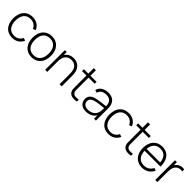

<svg xmlns="http://www.w3.org/2000/svg" viewBox="396 -2291 3877 3877"><g transform="rotate(45 2334.5 -352.0)"><path d="M533.3 -430.2C501 -521.9 411.5 -578.1 303.1 -578.1C135.4 -578.1 44.8 -460.4 41.7 -281.2C44.8 -106.3 133.3 15.6 303.1 15.6C409.4 15.6 489.6 -34.4 533.3 -130.2L474 -151C442.7 -80.2 382.3 -42.7 303.1 -42.7C172.9 -42.7 107.3 -137.5 106.3 -281.2C107.3 -421.9 169.8 -519.8 303.1 -519.8C381.2 -519.8 446.9 -479.2 475 -409.4Z M856.2 15.6C1022.9 15.6 1118.8 -104.2 1118.8 -282.3C1118.8 -456.3 1025 -578.1 856.2 -578.1C692.7 -578.1 594.8 -459.4 594.8 -282.3C594.8 -107.3 689.6 15.6 856.2 15.6ZM1054.2 -282.3C1054.2 -140.6 989.6 -42.7 856.2 -42.7C726 -42.7 659.4 -137.5 659.4 -282.3C659.4 -421.9 721.9 -519.8 856.2 -519.8C988.5 -519.8 1054.2 -426 1054.2 -282.3Z M1612.5 -535.4C1567.7 -568.8 1512.5 -579.2 1460.4 -575C1410.4 -572.9 1358.3 -554.2 1320.8 -517.7C1308.3 -505.2 1297.9 -491.7 1288.5 -478.1V-562.5H1234.4V0H1293.8V-286.5C1293.8 -317.7 1294.8 -346.9 1301 -375C1308.3 -414.6 1326 -452.1 1355.2 -477.1C1382.3 -503.1 1419.8 -515.6 1459.4 -517.7C1501 -519.8 1540.6 -510.4 1572.9 -488.5C1636.5 -442.7 1645.8 -366.7 1645.8 -272.9V0H1706.2V-274C1708.3 -377.1 1693.8 -476 1612.5 -535.4Z M1965.6 -508.3H2140.6V-562.5H1965.6V-718.8H1905.2V-562.5H1779.2V-508.3H1905.2V-194.8C1905.2 -142.7 1903.1 -104.2 1922.9 -65.6C1943.8 -22.9 1981.3 -2.1 2030.2 5.2C2064.6 9.4 2105.2 8.3 2140.6 0V-54.2C2111.5 -49 2077.1 -46.9 2046.9 -50C2016.7 -53.1 1988.5 -68.8 1977.1 -95.8C1962.5 -120.8 1965.6 -149 1965.6 -196.9Z M2684.4 0V-349C2684.4 -380.2 2682.3 -407.3 2674 -435.4C2649 -526 2578.1 -578.1 2471.9 -578.1C2351 -578.1 2263.5 -527.1 2238.5 -427.1L2297.9 -408.3C2319.8 -489.6 2383.3 -519.8 2468.8 -519.8C2568.8 -519.8 2622.9 -460.4 2624 -350C2520.8 -336.5 2431.2 -329.2 2352.1 -308.3C2257.3 -283.3 2216.7 -225 2216.7 -153.1C2216.7 -49 2295.8 15.6 2401 15.6C2501 15.6 2582.3 -17.7 2630.2 -96.9V0ZM2600 -143.8C2565.6 -74 2495.8 -39.6 2407.3 -39.6C2331.2 -39.6 2278.1 -82.3 2278.1 -153.1C2278.1 -208.3 2318.8 -242.7 2382.3 -260.4C2453.1 -280.2 2528.1 -284.4 2624 -295.8C2624 -256.2 2622.9 -188.5 2600 -143.8Z M3280.2 -430.2C3247.9 -521.9 3158.3 -578.1 3050 -578.1C2882.3 -578.1 2791.7 -460.4 2788.5 -281.2C2791.7 -106.3 2880.2 15.6 3050 15.6C3156.2 15.6 3236.5 -34.4 3280.2 -130.2L3220.8 -151C3189.6 -80.2 3129.2 -42.7 3050 -42.7C2919.8 -42.7 2854.2 -137.5 2853.1 -281.2C2854.2 -421.9 2916.7 -519.8 3050 -519.8C3128.1 -519.8 3193.8 -479.2 3221.9 -409.4Z M3512.5 -508.3H3687.5V-562.5H3512.5V-718.8H3452.1V-562.5H3326V-508.3H3452.1V-194.8C3452.1 -142.7 3450 -104.2 3469.8 -65.6C3490.6 -22.9 3528.1 -2.1 3577.1 5.2C3611.5 9.4 3652.1 8.3 3687.5 0V-54.2C3658.3 -49 3624 -46.9 3593.8 -50C3563.5 -53.1 3535.4 -68.8 3524 -95.8C3509.4 -120.8 3512.5 -149 3512.5 -196.9Z M3809.4 -264.6H4263.5C4266.7 -451 4182.3 -578.1 4006.3 -578.1C3840.6 -578.1 3744.8 -458.3 3744.8 -280.2C3744.8 -107.3 3840.6 15.6 4008.3 15.6C4117.7 15.6 4207.3 -37.5 4252.1 -136.5L4197.9 -160.4C4159.4 -82.3 4093.8 -42.7 4006.3 -42.7C3881.3 -42.7 3814.6 -129.2 3809.4 -264.6ZM4006.3 -520.8C4128.1 -522.9 4188.5 -443.8 4200 -318.8H3811.5C3821.9 -439.6 3885.4 -522.9 4006.3 -520.8Z M4474 -522.9C4457.3 -507.3 4444.8 -491.7 4434.4 -474V-562.5H4379.2V0H4439.6V-244.8C4439.6 -341.7 4441.7 -425 4502.1 -476C4544.8 -513.5 4597.9 -515.6 4642.7 -506.3V-562.5C4593.8 -577.1 4518.8 -564.6 4474 -522.9Z"/></g></svg>

Font: Manrope3 Light
Style: Regular
Weight: 300
Designer: Mikhail Sharanda
Foundry: Mikhail Sharanda
Version: Version 3.000;PS 003.000;hotconv 1.0.88;makeotf.lib2.5.64775